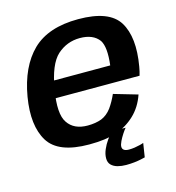

<svg xmlns="http://www.w3.org/2000/svg" viewBox="-110 -692 858 935"><g transform="rotate(-15 319.0 -225.0)"><path d="M264 5 280.5 -86Q211.5 -86 180.5 -132.5Q149 -178 169.5 -297Q190 -420 238.5 -464Q287.5 -507.5 352.5 -507.5Q419.5 -507.5 449.5 -466.5Q472.5 -430.5 461.5 -340.5H163.5L148.5 -255H586.5Q592.5 -274.5 596.5 -298Q621.5 -441.5 573 -520.5Q524.5 -598.5 368.5 -598.5Q217.5 -598.5 137.5 -521Q58 -443 33 -297Q9.5 -156.5 59 -75.5Q108.5 5 264 5ZM280.5 -86 264 5Q347.5 5 402 -13Q455 -31 496.5 -70Q537.5 -108.5 558 -168L438 -203Q422 -166.5 401.5 -138Q380 -109.5 351 -97.5Q320.5 -86 280.5 -86ZM411.5 148Q433 148 453 145.8Q473 143.5 488 140.2Q503 137 508 135.5L519 65.5Q513.5 68 500.8 71.2Q488 74.5 473 76.8Q458 79 444.5 79Q427.5 79 419.2 73Q411 67 411 56.5Q411 45.5 419 29Q427 12.5 437.5 -3.5Q448 -19.5 455.5 -28H386.5Q373.5 -15.5 359 4.8Q344.5 25 334.8 47.8Q325 70.5 325 91.5Q325 113 337.2 125.2Q349.5 137.5 369.2 142.8Q389 148 411.5 148Z"/></g></svg>

Font: Anybody Thin SemiBold
Style: Italic
Weight: 600
Italic angle: -10°
Version: Version 1.113;gftools[0.9.25]